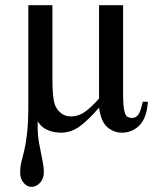

<svg xmlns="http://www.w3.org/2000/svg" viewBox="-20 -502 593 744"><path d="M533.2 -107.9H553.2Q548.3 -43.5 519.8 -15.6Q491.2 12.2 452.1 12.2Q422.4 12.2 397 -8.3Q371.6 -28.8 363.8 -85Q321.3 -35.6 288.1 -11.7Q254.9 12.2 214.8 12.2Q207.5 12.2 191.2 9.8Q174.8 7.3 156.7 -2Q138.7 -11.2 126 -32.2V-7.8Q126 23.9 132.1 56.2Q138.2 88.4 144 116.5Q149.9 144.5 149.9 165Q149.9 189.9 135.3 206.1Q120.6 222.2 102.1 222.2Q85 222.2 71.5 206.5Q58.1 190.9 58.1 167Q58.1 143.6 63 125Q67.9 106.4 74 81.3Q80.1 56.2 85 13.4Q89.8 -29.3 89.8 -101.1V-481.9H183.1V-196.8Q183.1 -125.5 191.9 -98.1Q198.2 -79.6 214.6 -65.2Q231 -50.8 254.9 -50.8Q284.2 -50.8 309.1 -68.6Q334 -86.4 363.8 -120.1V-481.9H457V-137.2Q457 -92.3 461.7 -72.8Q466.3 -53.2 474.1 -49.1Q481.9 -44.9 491.2 -44.9Q506.8 -44.9 516.1 -58.1Q525.4 -71.3 533.2 -107.9Z"/></svg>

Font: Abyssinica SIL
Style: Regular
Weight: 400
Designer: Victor Gaultney and Lorna Evans
Foundry: SIL International
Version: Version 2.100